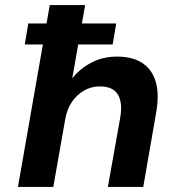

<svg xmlns="http://www.w3.org/2000/svg" viewBox="-20 -740 691 760"><path d="M78 -564 92 -647H440L426 -564ZM51 0 177 -720H317L266 -430Q297 -469 342.5 -492.5Q388 -516 443 -516Q506 -516 545 -489.5Q584 -463 597.5 -412.5Q611 -362 597 -288L547 0H407L456 -275Q466 -334 446.5 -366Q427 -398 375 -398Q342 -398 313.5 -382Q285 -366 265 -337Q245 -308 238 -267L191 0Z"/></svg>

Font: DM Sans ExtraBold
Style: Italic
Weight: 800
Italic angle: -10°
Designer: Colophon Foundry, Jonny Pinhorn
Foundry: Colophon Foundry
Version: Version 4.004;gftools[0.9.30]